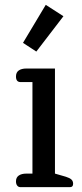

<svg xmlns="http://www.w3.org/2000/svg" viewBox="-20 -773 340 793"><path d="M242 -706 130 -560 75 -596 169 -753ZM65 0Q56 0 51 -6.5Q46 -13 46 -24Q46 -40 57.5 -48Q69 -56 89 -56H114V-434H65Q46 -434 46 -457Q46 -474 57.5 -482Q69 -490 89 -490H207V-56L252 -43Q268 -38 275 -31.5Q282 -25 282 -14Q282 0 269 0Z"/></svg>

Font: Maitree Medium
Style: Regular
Weight: 500
Designer: CadsonDemak Team
Foundry: CadsonDemak
Version: Version 1.010